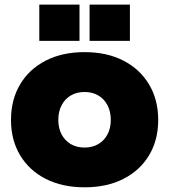

<svg xmlns="http://www.w3.org/2000/svg" viewBox="-20 -805 738 838"><path d="M349 12.5Q251.5 12.5 179.2 -24.5Q107 -61.5 67.5 -127.8Q28 -194 28 -281.5Q28 -369.5 67.5 -436.2Q107 -503 179.2 -540.2Q251.5 -577.5 349 -577.5Q447 -577.5 519 -540.2Q591 -503 630.8 -436.2Q670.5 -369.5 670.5 -281.5Q670.5 -194 631 -127.8Q591.5 -61.5 519.2 -24.5Q447 12.5 349 12.5ZM349 -161Q383.5 -161 409.2 -176.2Q435 -191.5 449.2 -218.5Q463.5 -245.5 463.5 -281.5Q463.5 -318 449.2 -345.5Q435 -373 409.2 -388.2Q383.5 -403.5 349 -403.5Q314.5 -403.5 288.8 -388.2Q263 -373 248.8 -345.5Q234.5 -318 234.5 -281.5Q234.5 -245.5 248.8 -218.5Q263 -191.5 288.8 -176.2Q314.5 -161 349 -161ZM151.5 -785H327V-626.5H151.5ZM371 -785H547V-626.5H371Z"/></svg>

Font: Hepta Slab ExtraLight ExtraBold
Style: Regular
Weight: 800
Version: Version 1.102